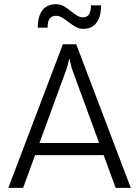

<svg xmlns="http://www.w3.org/2000/svg" viewBox="-20 -916 677 936"><path d="M211.9 -781.2H164.1Q164.1 -836.4 186.8 -866Q209.5 -895.5 253.9 -895.5Q273.4 -895.5 289.6 -886.7Q305.7 -877.9 327.1 -860.8Q345.2 -846.2 357.7 -838.9Q370.1 -831.5 384.3 -831.5Q404.3 -831.5 413.8 -845.7Q423.3 -859.9 423.3 -890.1H472.7Q472.7 -834.5 450.4 -804.9Q428.2 -775.4 385.7 -775.4Q367.2 -775.4 350.8 -784.2Q334.5 -793 312.5 -809.6Q293.9 -824.2 280.5 -831.5Q267.1 -838.9 253.4 -838.9Q231.9 -838.9 221.9 -825Q211.9 -811 211.9 -781.2ZM485.4 -159.7H150.9L92.8 0H20.5L286.6 -700.2H351.6L617.7 0H543.9ZM463.4 -218.8 330.1 -582Q328.1 -589.8 324.7 -603.8Q321.3 -617.7 318.8 -628.9H316.9Q315.9 -621.6 311.5 -604Q307.1 -586.4 305.2 -582L172.4 -218.8Z"/></svg>

Font: Selawik Semilight
Style: Regular
Weight: 300
Designer: Aaron Bell
Foundry: Microsoft Corporation
Version: Version 1.01